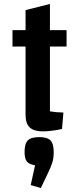

<svg xmlns="http://www.w3.org/2000/svg" viewBox="-20 -652 396 969"><path d="M232 -417V-90Q260 -85 300 -84L293 -1Q237 11 195 11Q151 11 130 -9Q109 -29 109 -72V-417H43V-500H109V-601L232 -632V-500H316V-417ZM135 282 157 182Q128 178 116 163.5Q104 149 104 115Q104 73 120.5 56.5Q137 40 178 40Q218 40 234.5 56.5Q251 73 251 115Q251 146 244 168.5Q237 191 219 228L186 297Z"/></svg>

Font: Changa Medium
Style: Regular
Weight: 500
Designer: Eduardo Rodriguez Tunni
Foundry: Eduardo Rodriguez Tunni
Version: Version 2.002; ttfautohint (v1.5) -l 8 -r 50 -G 150 -x 14 -H